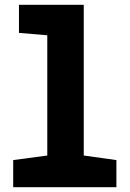

<svg xmlns="http://www.w3.org/2000/svg" viewBox="-20 -780 540 800"><path d="M35 0V-113L177 -132V-633L59 -643V-760H329V-132L465 -113V0Z"/></svg>

Font: Noto Sans Mono ExtraCondensed Black
Style: Regular
Weight: 900
Width: 2
Designer: Monotype Design Team
Foundry: Monotype Imaging Inc.
Version: Version 2.014